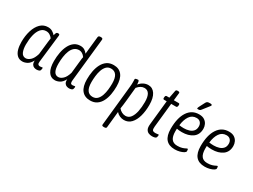

<svg xmlns="http://www.w3.org/2000/svg" viewBox="-63 -1477 3175 2411"><g transform="rotate(30 1524.5 -272.0)"><path d="M174 7Q128 7 99 -20Q70 -47 56.5 -93.5Q43 -140 43 -201Q43 -291 66 -365.5Q89 -440 133.5 -484.5Q178 -529 243 -529Q281 -529 308.5 -511.5Q336 -494 351 -475Q359 -506 365.5 -515.5Q372 -525 387 -525H391Q404 -525 408 -519.5Q412 -514 411 -504L365 -104Q361 -72 370.5 -61Q380 -50 397 -50Q411 -50 419 -52.5Q427 -55 432 -55Q439 -55 438 -43Q437 -35 435 -25Q433 -15 430 -11Q426 -3 410 1.5Q394 6 379 6Q365 6 346.5 0Q328 -6 315.5 -25Q303 -44 305 -82Q277 -30 242 -11.5Q207 7 174 7ZM191 -49Q222 -49 256 -79Q290 -109 311 -179L332 -367Q334 -380 336 -395.5Q338 -411 339 -423Q325 -443 301.5 -458.5Q278 -474 247 -474Q199 -474 168 -436.5Q137 -399 122.5 -337Q108 -275 108 -200Q108 -133 127.5 -91Q147 -49 191 -49Z M645 7Q583 7 550 -46Q517 -99 517 -197Q517 -262 528 -321.5Q539 -381 563 -428Q587 -475 624 -502Q661 -529 713 -529Q747 -529 771.5 -514.5Q796 -500 814 -475L841 -730Q844 -752 870 -752H881Q908 -752 906 -730L840 -104Q837 -76 843 -63Q849 -50 870 -50Q883 -50 891 -52.5Q899 -55 904 -55Q911 -55 910 -43Q909 -35 907 -25Q905 -15 902 -11Q897 -3 882 1.5Q867 6 851 6Q836 6 817.5 0Q799 -6 786.5 -25Q774 -44 776 -82Q748 -30 713 -11.5Q678 7 645 7ZM662 -49Q694 -49 727.5 -79Q761 -109 782 -179L802 -367Q803 -381 805 -395Q807 -409 810 -422Q792 -448 770 -461Q748 -474 726 -474Q684 -474 656 -450Q628 -426 612 -386Q596 -346 589 -297Q582 -248 582 -197Q582 -49 662 -49Z M1156 6Q1076 6 1033 -47.5Q990 -101 990 -206Q990 -266 1000.5 -323.5Q1011 -381 1035 -427.5Q1059 -474 1098 -501.5Q1137 -529 1195 -529Q1274 -529 1316 -474.5Q1358 -420 1358 -313Q1358 -253 1348 -196.5Q1338 -140 1314.5 -94Q1291 -48 1252 -21Q1213 6 1156 6ZM1160 -49Q1202 -49 1228 -75Q1254 -101 1268 -142Q1282 -183 1287 -229.5Q1292 -276 1292 -317Q1292 -397 1265.5 -435.5Q1239 -474 1188 -474Q1147 -474 1121 -447.5Q1095 -421 1081 -379.5Q1067 -338 1062 -291.5Q1057 -245 1057 -205Q1057 -125 1083.5 -87Q1110 -49 1160 -49Z M1471 208Q1443 208 1445 189L1505 -390Q1508 -418 1508.5 -432.5Q1509 -447 1509 -462Q1509 -479 1508.5 -489Q1508 -499 1508 -505Q1508 -515 1523.5 -518.5Q1539 -522 1549 -522Q1561 -522 1565 -505Q1569 -488 1569 -462Q1594 -495 1627.5 -512Q1661 -529 1696 -529Q1759 -529 1795 -474Q1831 -419 1831 -318Q1831 -228 1810.5 -154.5Q1790 -81 1749 -37.5Q1708 6 1646 6Q1614 6 1584 -7.5Q1554 -21 1534 -45L1510 190Q1508 208 1479 208ZM1637 -49Q1683 -49 1711 -86.5Q1739 -124 1751.5 -186Q1764 -248 1764 -322Q1764 -473 1672 -473Q1645 -473 1620 -458.5Q1595 -444 1573 -417L1554 -225Q1550 -187 1546 -155.5Q1542 -124 1538 -100Q1557 -76 1583.5 -62.5Q1610 -49 1637 -49Z M2054 6Q2027 6 2003.5 -4Q1980 -14 1967 -39.5Q1954 -65 1959 -112L1996 -467H1958Q1941 -467 1943 -490L1944 -500Q1946 -523 1964 -523H2002L2023 -632Q2026 -650 2049 -650H2054Q2082 -650 2079 -632L2067 -523H2137Q2154 -523 2152 -500L2151 -490Q2148 -467 2131 -467H2061L2024 -116Q2020 -76 2030.5 -63Q2041 -50 2075 -50Q2089 -50 2099.5 -52.5Q2110 -55 2115 -55Q2122 -55 2121 -43Q2121 -38 2118.5 -26.5Q2116 -15 2113 -11Q2109 -3 2092 1.5Q2075 6 2054 6Z M2383 6Q2212 6 2212 -194Q2212 -352 2270 -440.5Q2328 -529 2433 -529Q2481 -529 2510.5 -509.5Q2540 -490 2554 -460Q2568 -430 2568 -398Q2568 -312 2508 -269Q2448 -226 2353 -226Q2331 -226 2312 -228Q2293 -230 2279 -233Q2278 -214 2278 -196Q2278 -121 2305 -85Q2332 -49 2389 -49Q2430 -49 2457 -57.5Q2484 -66 2499.5 -74.5Q2515 -83 2521 -83Q2527 -83 2528.5 -71.5Q2530 -60 2530 -51Q2530 -38 2509 -25Q2488 -12 2454.5 -3Q2421 6 2383 6ZM2349 -281Q2390 -281 2425.5 -292Q2461 -303 2482.5 -328Q2504 -353 2504 -394Q2504 -429 2484 -451.5Q2464 -474 2428 -474Q2364 -474 2328.5 -421.5Q2293 -369 2284 -286Q2317 -281 2349 -281ZM2387 -576Q2372 -576 2372 -585Q2372 -590 2377.5 -601.5Q2383 -613 2387 -621L2424 -692Q2432 -706 2442 -712Q2452 -718 2479 -718Q2510 -718 2510 -706Q2510 -700 2502.5 -690Q2495 -680 2479 -660L2429 -596Q2418 -582 2409.5 -579Q2401 -576 2387 -576Z M2817 6Q2646 6 2646 -194Q2646 -352 2704 -440.5Q2762 -529 2867 -529Q2915 -529 2944.5 -509.5Q2974 -490 2988 -460Q3002 -430 3002 -398Q3002 -312 2942 -269Q2882 -226 2787 -226Q2765 -226 2746 -228Q2727 -230 2713 -233Q2712 -214 2712 -196Q2712 -121 2739 -85Q2766 -49 2823 -49Q2864 -49 2891 -57.5Q2918 -66 2933.5 -74.5Q2949 -83 2955 -83Q2961 -83 2962.5 -71.5Q2964 -60 2964 -51Q2964 -38 2943 -25Q2922 -12 2888.5 -3Q2855 6 2817 6ZM2783 -281Q2824 -281 2859.5 -292Q2895 -303 2916.5 -328Q2938 -353 2938 -394Q2938 -429 2918 -451.5Q2898 -474 2862 -474Q2798 -474 2762.5 -421.5Q2727 -369 2718 -286Q2751 -281 2783 -281Z"/></g></svg>

Font: Asap Condensed Condensed Light
Style: Italic
Weight: 300
Width: 3
Italic angle: -6°
Designer: Pablo Cosgaya
Foundry: Omnibus-Type
Version: Version 3.001; ttfautohint (v1.8.4.7-5d5b)